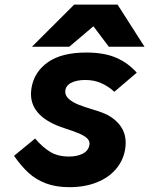

<svg xmlns="http://www.w3.org/2000/svg" viewBox="-20 -782 640 815"><path d="M39.5 -120.5 129 -194Q160 -157.5 192.8 -137.5Q225.5 -117.5 273 -117.5Q307.5 -117.5 331.2 -129.8Q355 -142 359.5 -166.5Q360 -168.5 360 -172.5Q360 -185.5 349.2 -195.5Q338.5 -205.5 316.8 -215Q295 -224.5 256 -237Q111.5 -283 111.5 -383Q111.5 -394.5 114 -410.5Q126 -478 184.2 -518.5Q242.5 -559 346.5 -559Q422.5 -559 473.5 -536.8Q524.5 -514.5 560.5 -473.5L465.5 -392.5Q438 -417 408 -429.8Q378 -442.5 342 -442.5Q303.5 -442.5 280.2 -429.5Q257 -416.5 257 -392.5Q257 -374.5 273.5 -360.8Q290 -347 313.2 -337.8Q336.5 -328.5 373 -317.5Q393.5 -311.5 415 -303.5Q458.5 -287 486 -254.2Q513.5 -221.5 513.5 -175Q513.5 -163.5 511 -147Q502.5 -99.5 471.5 -63.5Q440.5 -27.5 390 -7.5Q339.5 12.5 274.5 12.5Q217 12.5 174.5 -3.8Q132 -20 101 -48.5Q70 -77 39.5 -120.5ZM295 -762.5H479L593.5 -583.5H442L376.5 -670.5L274 -583.5H115.5Z"/></svg>

Font: JuliaMono Black
Style: Italic
Weight: 900
Italic angle: -9°
Monospace: yes
Designer: cormullion
Foundry: corm
Version: Version 0.057; ttfautohint (v1.8.4)